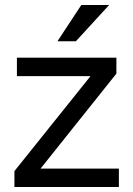

<svg xmlns="http://www.w3.org/2000/svg" viewBox="-20 -752 536 772"><path d="M38 -64 344 -446H48V-520H448V-456L143 -74H458V0H38ZM307 -732H419L285 -586H211Z"/></svg>

Font: Aspekta 400
Style: Regular
Weight: 400
Designer: Ivo Dolenc
Version: Version 2.000